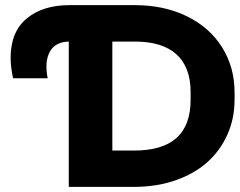

<svg xmlns="http://www.w3.org/2000/svg" viewBox="-20 -731 937 751"><path d="M251.5 -710.9H507.8Q621.6 -710.9 710.7 -667.5Q799.8 -624 848.6 -546.1Q897.5 -468.3 897.5 -369.1V-341.3Q897.5 -266.6 868.9 -203.4Q840.3 -140.1 789.3 -95.2Q738.3 -50.3 664.8 -25.1Q591.3 0 503.9 0H249V-568.4Q224.6 -567.9 206.5 -559.1Q188.5 -550.3 179.2 -535.6Q169.9 -521 165.8 -505.6Q161.6 -490.2 161.6 -473.6Q161.6 -449.2 166.5 -424.8H31.2Q21.5 -469.7 21.5 -504.4Q21.5 -606.4 84.5 -658.7Q147.5 -710.9 251.5 -710.9ZM419.4 -142.1H503.9Q615.2 -142.1 670.4 -191.4Q725.6 -240.7 725.6 -341.3V-370.1Q725.6 -468.3 670.4 -518.3Q615.2 -568.4 507.8 -568.4H419.4Z"/></svg>

Font: Bert Sans Black
Style: Regular
Weight: 900
Designer: Christian Robertson, Adam Twardoch, & Cristiano Sobral
Foundry: Google
Version: Version 12.135;January 10, 2020;FontCreator 12.0.0.2547 64-b